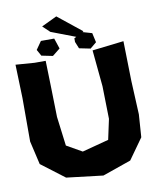

<svg xmlns="http://www.w3.org/2000/svg" viewBox="-97 -957 865 1055"><g transform="rotate(-10 336.0 -429.0)"><path d="M23.4 -659.2 29.3 -472.7V-229.5L59.6 -98.6L189.5 0L393.6 24.4L552.7 -31.2L634.8 -146.5L643.6 -273.4L634.8 -460L629.9 -683.6L454.1 -663.1L473.6 -460L477.5 -277.3L453.1 -164.1L304.7 -125L218.8 -173.8L198.2 -336.9L194.3 -507.8L190.4 -651.4H128.9ZM152.3 -718.8 171.9 -683.6 234.4 -670.9 277.3 -705.1 257.8 -763.7H183.6ZM367.2 -725.6 382.8 -687.5 445.3 -674.8 480.5 -704.1 468.8 -756.8 418 -771.5H417L422.9 -775.4L290 -881.8L204.1 -840.8L243.2 -803.7L378.9 -752L367.2 -746.1Z"/></g></svg>

Font: MaokenAssortedSans-TC
Style: Regular
Weight: 500
Version: Version 0.83